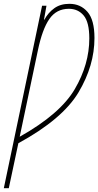

<svg xmlns="http://www.w3.org/2000/svg" viewBox="-66 -744 514 1004"><path d="M-46 240H-20L30 5Q261 -121 344.5 -261Q428 -401 428 -545Q428 -640 391.5 -682Q355 -724 297 -724Q250 -724 218 -701Q186 -678 166 -641H164L177 -714H154ZM37 -29 132 -480Q155 -591 192 -644.5Q229 -698 294 -698Q342 -698 371.5 -663Q401 -628 401 -543Q401 -408 325 -278Q249 -148 37 -29Z"/></svg>

Font: Noto Sans Display Condensed Thin
Style: Italic
Weight: 250
Width: 3
Italic angle: -12°
Designer: Monotype Design Team
Foundry: Monotype Imaging Inc.
Version: Version 1.900